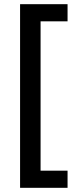

<svg xmlns="http://www.w3.org/2000/svg" viewBox="-20 -738 368 918"><path d="M303 160H76V-718H303V-636H174V78H303Z"/></svg>

Font: Noto Sans Lao Medium
Style: Regular
Weight: 500
Designer: Monotype Design Team
Foundry: Monotype Imaging Inc.
Version: Version 2.003; ttfautohint (v1.8.4.7-5d5b)